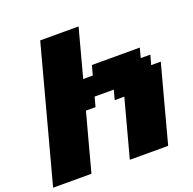

<svg xmlns="http://www.w3.org/2000/svg" viewBox="-149 -1025 1181 1176"><g transform="rotate(-20 442.0 -437.5)"><path d="M500 0H750Q772 -83 816.7 -250Q861.3 -417 883.8 -500H821.3L838.4 -562.5H775.9L792.5 -625H480L463.4 -562.5H400.9L484.4 -875H234.4Q195.3 -729 117.2 -437.5Q39.1 -146 0 0H250Q266.6 -62.5 300 -187.5Q333.5 -312.5 350.6 -375H413.1L429.7 -437.5H554.7L538.1 -375H600.6Q584 -312.5 550.3 -187.5Q516.6 -62.5 500 0Z"/></g></svg>

Font: Faithful 32x
Style: BoldOblique
Weight: 400
Foundry: Faithful Resource Pack
Version: Version 1.0; January 27, 2023